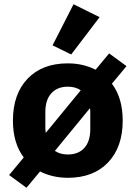

<svg xmlns="http://www.w3.org/2000/svg" viewBox="-20 -827 640 906"><path d="M23 -1 92 -84Q41 -152 41 -258Q41 -383 110 -455.5Q179 -528 300 -528Q338 -528 371 -520Q404 -512 431 -498L495 -575L577 -515L508 -432Q559 -365 559 -258Q559 -133 490 -60.5Q421 12 300 12Q263 12 229.5 4Q196 -4 169 -18L105 59ZM300 -418Q251 -418 222.5 -387Q194 -356 194 -299V-225Q194 -219 194.5 -212Q195 -205 196 -200L361 -401Q336 -418 300 -418ZM300 -98Q350 -98 378 -129Q406 -160 406 -217V-291Q406 -297 406 -304Q406 -311 404 -316L239 -115Q264 -98 300 -98ZM316 -570 228 -613 327 -807 450 -746Z"/></svg>

Font: Lilex Nerd Font
Style: Bold
Weight: 700
Designer: Mike Abbink, Paul van der Laan, Pieter van Rosmalen, Mikhael Khrustik
Foundry: Mikhael Khrustik
Version: Version 2.400; ttfautohint (v1.8.4.7-5d5b);Nerd Fonts 3.3.0